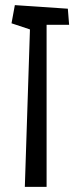

<svg xmlns="http://www.w3.org/2000/svg" viewBox="-20 -730 315 750"><path d="M245 -696 250 -633H162V0H77L97 -615L25 -639L38 -710Z"/></svg>

Font: Bahiana
Style: Regular
Weight: 400
Designer: Pablo Cosgaya & Dani Raskovsky
Foundry: Pablo Cosgaya & Dani Raskovsky
Version: Version 1.005